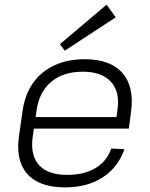

<svg xmlns="http://www.w3.org/2000/svg" viewBox="-20 -803 650 830"><path d="M262 7Q188 7 140 -18.5Q92 -44 72 -93.5Q52 -143 62 -214L78 -326Q88 -395 123 -444.5Q158 -494 215 -520.5Q272 -547 346 -547Q458 -547 510 -486.5Q562 -426 546 -316L537 -247H115L122 -297H495L481 -277L488 -330Q499 -407 459 -450Q419 -493 338 -493Q253 -493 201 -449Q149 -405 138 -325L121 -209Q111 -130 149.5 -88.5Q188 -47 270 -47Q344 -47 393 -76.5Q442 -106 461 -161L518 -158Q490 -79 423.5 -36Q357 7 262 7ZM480 -728 260 -584 239 -612 441 -783Z"/></svg>

Font: Pathway Extreme 8pt Thin
Style: Italic
Weight: 100
Italic angle: -8°
Designer: Eduardo Rodriguez Tunni
Foundry: Eduardo Rodriguez Tunni
Version: Version 1.000